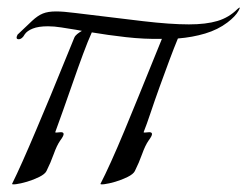

<svg xmlns="http://www.w3.org/2000/svg" viewBox="-20 -465 649 504"><path d="M12 17Q23 -5 39.5 -42Q56 -79 75 -124Q94 -169 113 -214.5Q132 -260 148 -300Q164 -340 175 -366Q177 -371 182.5 -375.5Q188 -380 195 -384Q180 -387 166 -389Q152 -391 141 -393Q122 -396 106 -396Q81 -396 66 -390Q51 -384 45 -375Q38 -362 29 -362Q20 -362 26 -374Q50 -397 64.5 -410.5Q79 -424 92.5 -429.5Q106 -435 127 -435Q137 -435 149 -434Q161 -433 177 -431Q283 -418 355 -409.5Q427 -401 476 -401Q521 -401 551 -410Q581 -419 603 -441Q614 -451 606 -436.5Q598 -422 577 -406Q552 -387 518.5 -377Q485 -367 447 -364Q437 -340 424.5 -306.5Q412 -273 399 -237Q386 -201 375.5 -169.5Q365 -138 357 -118Q357 -117 360 -117Q362 -117 365.5 -117.5Q369 -118 372 -118Q379 -118 379 -113Q379 -108 370 -96Q361 -83 353 -60.5Q345 -38 334 -16Q330 -8 315 -0.5Q300 7 283 12Q266 17 254 18.5Q242 20 244 17Q255 -4 271.5 -40.5Q288 -77 306.5 -121.5Q325 -166 343.5 -211.5Q362 -257 378 -296.5Q394 -336 405 -363Q359 -362 310.5 -367.5Q262 -373 221 -380Q211 -358 198 -323Q185 -288 171.5 -249Q158 -210 145.5 -175Q133 -140 125 -118Q125 -117 128 -117Q130 -117 133.5 -117.5Q137 -118 140 -118Q147 -118 147 -113Q147 -108 138 -96Q129 -83 121 -60.5Q113 -38 102 -16Q98 -8 83 -0.5Q68 7 51 12Q34 17 22 18.5Q10 20 12 17Z"/></svg>

Font: My Soul
Style: Regular
Weight: 400
Designer: Robert E. Leuschke
Foundry: Robert E. Leuschke
Version: Version 1.010; ttfautohint (v1.8.4.7-5d5b)